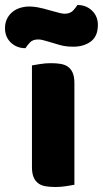

<svg xmlns="http://www.w3.org/2000/svg" viewBox="-72 -741 412 769"><path d="M226 -1Q215 1 193.5 4.5Q172 8 150 8Q128 8 110.5 5Q93 2 81 -7Q69 -16 62.5 -31.5Q56 -47 56 -72V-479Q67 -481 88.5 -484.5Q110 -488 132 -488Q154 -488 171.5 -485Q189 -482 201 -473Q213 -464 219.5 -448.5Q226 -433 226 -408ZM137 -697Q155 -692 167 -689Q179 -686 187 -686Q209 -686 221 -699Q233 -712 238 -721Q273 -721 296.5 -698.5Q320 -676 320 -641Q320 -596 292 -575Q264 -554 222 -554Q208 -554 194 -555.5Q180 -557 163 -562L123 -574Q109 -578 99.5 -580.5Q90 -583 81 -583Q59 -583 47.5 -570.5Q36 -558 30 -548Q-5 -548 -28.5 -570.5Q-52 -593 -52 -628Q-52 -650 -43.5 -666.5Q-35 -683 -21 -694Q-7 -705 10.5 -710Q28 -715 46 -715Q59 -715 77.5 -712Q96 -709 137 -697Z"/></svg>

Font: Baloo Chettan
Style: Regular
Weight: 400
Designer: Maithili Shingre and Ek Type
Foundry: Ek Type
Version: Version 1.443;PS 1.000;hotconv 16.6.51;makeotf.lib2.5.65220;